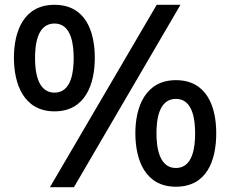

<svg xmlns="http://www.w3.org/2000/svg" viewBox="-20 -768 961 800"><path d="M188 12H288L732 -748H633ZM207 -748C79 -748 38 -638 38 -527C38 -418 79 -304 207 -304C336 -304 375 -418 375 -527C375 -638 336 -748 207 -748ZM207 -382C135 -382 126 -473 126 -526C126 -579 134 -670 207 -670C279 -670 287 -579 287 -526C287 -473 279 -382 207 -382ZM713 -434C586 -434 544 -323 544 -213C544 -101 585 10 713 10C843 10 881 -101 881 -213C881 -323 842 -434 713 -434ZM713 -68C641 -68 632 -159 632 -212C632 -265 640 -356 713 -356C785 -356 793 -265 793 -212C793 -159 785 -68 713 -68Z"/></svg>

Font: Spoqa Han Sans Neo Medium
Style: Regular
Weight: 500
Designer: [Spoqa Han Sans Neo] Dong-huui Kim  Younghwa Kang  Yujin Lee  [Noto Sans] Ryoko NISHIZUKA  (kana & ideographs); Paul D. 
Foundry: Spoqa (http://www.spoqa-han-sans.com)
Version: Version 1.000